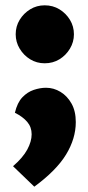

<svg xmlns="http://www.w3.org/2000/svg" viewBox="-20 -538 332 722"><path d="M148 -300Q118 -300 93.5 -315Q69 -330 54 -355Q39 -380 39 -409Q39 -439 54 -463.5Q69 -488 93.5 -503Q118 -518 148 -518Q179 -518 203.5 -503Q228 -488 243 -463.5Q258 -439 258 -409Q258 -380 243 -355Q228 -330 203.5 -315Q179 -300 148 -300ZM265 -79Q265 -17 228.5 43Q192 103 109 164L29 87Q66 55 82.5 24.5Q99 -6 99 -33Q99 -60 82.5 -79.5Q66 -99 36 -114Q45 -152 64 -172Q83 -192 107 -200Q131 -208 153 -208Q182 -208 207.5 -192.5Q233 -177 249 -148.5Q265 -120 265 -79Z"/></svg>

Font: Gabarito ExtraBold
Style: Regular
Weight: 800
Designer: Leandro Assis / Alvaro Franca / Felipe Casaprima
Foundry: Naipe Foundry
Version: Version 1.000